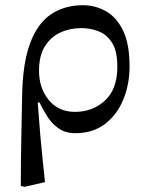

<svg xmlns="http://www.w3.org/2000/svg" viewBox="-20 -501 555 738"><path d="M153 199 75 217 60 214Q60 114 62 25Q64 -64 65 -132Q67 -257 95.5 -334Q124 -411 176 -446Q228 -481 299 -481Q346 -481 387 -458Q428 -435 453 -383.5Q478 -332 478 -246Q478 -177 454 -118.5Q430 -60 383.5 -24.5Q337 11 269 11Q231 11 204.5 -8Q178 -27 161 -54.5Q144 -82 132 -107H125Q130 -37 134.5 14.5Q139 66 143.5 109Q148 152 153 199ZM268 -71Q337 -71 384 -115Q431 -159 431 -244Q431 -305 410.5 -337Q390 -369 358 -381Q326 -393 293 -393Q249 -393 212 -376Q175 -359 152.5 -323Q130 -287 130 -229Q130 -162 167.5 -116.5Q205 -71 268 -71Z"/></svg>

Font: STIX Two Text
Style: Regular
Weight: 400
Designer: Ross Mills, John Hudson & Paul Hanslow, Tiro Typeworks Ltd; with prior portions MicroPress Inc., and Coen Hoffman.
Foundry: Tiro Typeworks Ltd
Version: Version 2.13 b171